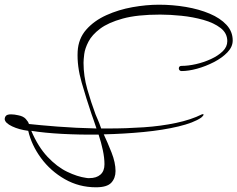

<svg xmlns="http://www.w3.org/2000/svg" viewBox="-89 -665 1009 816"><path d="M319 131Q247 131 186.5 96.5Q126 62 85.5 7Q45 -48 31 -109Q-8 -114 -37.5 -128Q-67 -142 -69 -158Q-69 -167 -63.5 -173Q-58 -179 -42 -179Q-28 -179 -11 -175Q10 -171 20.5 -159.5Q31 -148 34 -138Q79 -133 155.5 -127Q232 -121 321 -119Q320 -122 319 -125Q318 -128 317 -131Q312 -145 308 -157.5Q304 -170 300 -180Q278 -245 258 -314.5Q238 -384 241 -446Q244 -501 277.5 -539Q311 -577 363 -600.5Q415 -624 474 -634.5Q533 -645 586 -645Q645 -645 701 -635.5Q757 -626 802 -607Q847 -588 873.5 -559.5Q900 -531 900 -493Q900 -466 877.5 -442.5Q855 -419 820 -401Q785 -383 748.5 -373Q712 -363 683 -363Q677 -363 674 -366.5Q671 -370 671 -374Q671 -385 683 -385Q711 -385 744 -392.5Q777 -400 807.5 -414Q838 -428 857.5 -447Q877 -466 877 -490Q877 -524 848.5 -546Q820 -568 775.5 -580.5Q731 -593 682 -598Q633 -603 592 -603Q494 -603 432.5 -586Q371 -569 336.5 -543Q302 -517 287 -488Q272 -459 269 -435Q266 -411 266 -398Q266 -342 282 -286Q298 -230 317 -179Q321 -169 327 -155.5Q333 -142 337 -130L341 -119H373Q448 -119 521.5 -124Q595 -129 659 -142.5Q723 -156 769 -179Q771 -180 774 -180Q776 -180 776 -178Q776 -173 766 -165Q734 -143 669 -127.5Q604 -112 521.5 -104Q439 -96 352 -94Q368 -60 385 -17Q402 26 402 62Q402 92 384 111.5Q366 131 319 131ZM291 92Q321 92 338 77Q355 62 355 33Q355 6 348 -27Q341 -60 330 -93Q250 -92 175 -96Q100 -100 44 -109Q73 -41 113 1.5Q153 44 196.5 65Q240 86 277 91Q281 92 284.5 92Q288 92 291 92Z"/></svg>

Font: WindSong
Style: Regular
Weight: 400
Designer: Robert E. Leuschke
Foundry: Robert E. Leuschke
Version: Version 1.010; ttfautohint (v1.8.3)